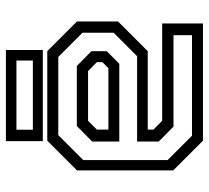

<svg xmlns="http://www.w3.org/2000/svg" viewBox="-49 -675 724 666"><g transform="rotate(-90 313.0 -342.0)"><path d="M468.5 -540 571.5 -437V-294.5L468.5 -191.5H196.5V-172L227 -141.5H564.5V0H158L55 -103V-437L158 -540ZM417.2 -437.5 468.5 -386.8V-333.8L425 -290.2H155V-384.2L208.8 -437.5ZM448.5 -501.8H177.2L90.8 -415.2V-122.5L175.2 -38H523.8V-102.2H206.8L155 -153.5V-228.5H451L532.5 -309.8V-417.8ZM399.5 -398.5H227L196.5 -368V-328H409.5L430.5 -349V-368ZM156.5 -555.5V-683.5H472.5V-555.5ZM196 -590H436V-647H196Z"/></g></svg>

Font: Tourney Thin
Style: Regular
Weight: 100
Designer: Tyler Finck
Foundry: Etcetera Type Co
Version: Version 1.015